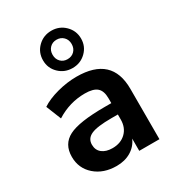

<svg xmlns="http://www.w3.org/2000/svg" viewBox="-202 -971 1009 1102"><g transform="rotate(-30 302.5 -420.0)"><path d="M246.1 10.7Q159.2 10.7 103.5 -38.1Q47.9 -86.9 47.9 -163.1Q47.9 -247.1 116.2 -282.2Q184.6 -317.4 354.5 -317.4H398.4V-349.6Q398.4 -398.4 374 -419.9Q349.6 -441.4 293.9 -441.4Q192.4 -441.4 104.5 -385.7L64.5 -485.4Q106.4 -513.7 171.9 -531.2Q237.3 -548.8 300.8 -548.8Q534.2 -548.8 534.2 -334V0H400.4V-81.1Q381.8 -38.1 341.3 -13.7Q300.8 10.7 246.1 10.7ZM181.6 -725.6Q181.6 -778.3 218.3 -814Q254.9 -849.6 307.6 -849.6Q360.4 -849.6 397 -813.5Q433.6 -777.3 433.6 -725.6Q433.6 -673.8 397 -638.2Q360.4 -602.5 307.6 -602.5Q254.9 -602.5 218.3 -638.2Q181.6 -673.8 181.6 -725.6ZM182.6 -166Q182.6 -129.9 208 -109.9Q233.4 -89.8 276.4 -89.8Q331.1 -89.8 364.7 -122.6Q398.4 -155.3 398.4 -209V-242.2H355.5Q260.7 -242.2 221.7 -224.6Q182.6 -207 182.6 -166ZM307.6 -661.1Q335.9 -661.1 353.5 -679.2Q371.1 -697.3 371.1 -725.6Q371.1 -753.9 353 -772Q335 -790 307.6 -790Q280.3 -790 262.7 -772Q245.1 -753.9 245.1 -725.6Q245.1 -697.3 262.7 -679.2Q280.3 -661.1 307.6 -661.1Z"/></g></svg>

Font: Min Sans Bold
Style: Regular
Weight: 700
Designer: Jinseong-Kim, NotoSansCJK, Nunito
Foundry: Jinseong-Kim
Version: Version 1.400;Glyphs 3.1.2 (3151)